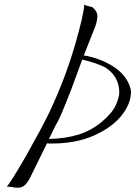

<svg xmlns="http://www.w3.org/2000/svg" viewBox="-20 -870 625 887"><path d="M568 -497Q585 -466 585 -446Q585 -389 539 -333Q494 -279 412 -243Q330 -207 219 -207Q214 -207 208 -207Q202 -207 197 -208L122 -55Q106 -23 92.5 -13Q79 -3 68 -3H53Q51 -3 46 -4Q41 -5 34.5 -6Q28 -7 21.5 -7.5Q15 -8 11 -8Q28 -24 101 -151Q137 -215 163 -263.5Q189 -312 206 -347Q243 -425 272.5 -502Q302 -579 325 -657Q370 -813 369 -850Q371 -847 376.5 -845Q382 -843 389 -841.5Q396 -840 401.5 -838.5Q407 -837 409 -835Q430 -816 430 -797Q430 -778 421 -750L367 -614Q433 -603 488 -572Q543 -541 568 -497ZM531 -442Q531 -518 465 -559Q429 -578 360 -595L310 -459Q254 -314 238 -293L206 -228Q285 -230 343.5 -248.5Q402 -267 450 -307Q498 -347 514.5 -383.5Q531 -420 531 -442Z"/></svg>

Font: #9Slide05 Great Vibes
Style: Regular
Weight: 400
Designer: Robert E. Leuschke
Foundry: Robert E. Leuschke
Version: Version 1.001